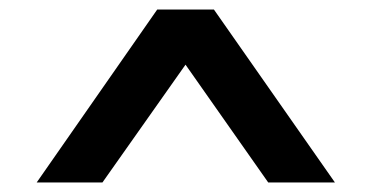

<svg xmlns="http://www.w3.org/2000/svg" viewBox="-20 -749 780 403"><path d="M57 -366 310 -729H429L683 -366H543L345 -648L396 -651L195 -366Z"/></svg>

Font: Lexend Giga Medium
Style: Regular
Weight: 500
Designer: Bonnie Shaver-Troup, Thomas Jockin
Foundry: Lexend
Version: Version 1.007